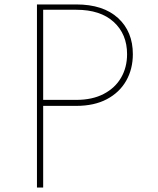

<svg xmlns="http://www.w3.org/2000/svg" viewBox="-20 -845 712 865"><path d="M146.5 0H174.5V-368H323.5Q404.5 -368 461.5 -398.2Q518.5 -428.5 548.5 -481.2Q578.5 -534 578.5 -601Q578.5 -702.5 511.8 -763.8Q445 -825 323.5 -825H146.5ZM174.5 -395V-801H323.5Q432.5 -801 492.5 -746Q552.5 -691 552.5 -601Q552.5 -541.5 525.5 -495Q498.5 -448.5 447.2 -421.8Q396 -395 323.5 -395Z"/></svg>

Font: Spartan Thin
Style: Regular
Weight: 100
Designer: Matt Bailey, Mirko Velimirovic
Foundry: Matt Bailey
Version: Version 1.003; ttfautohint (v1.8.3)